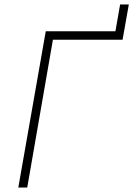

<svg xmlns="http://www.w3.org/2000/svg" viewBox="-20 -840 597 860"><path d="M62 0H102L217 -662H529L557 -820H518L497 -700H185Z"/></svg>

Font: Fixel Display 20240404 ExLight
Style: Italic
Weight: 200
Italic angle: -10°
Designer: AlfaBravo + MacPaw
Foundry: Kyrylo Tkachov, Marchela Mozhyna, Serhii Makarenko, Maria Weinstein, Zakhar Kryvoshyya
Version: Version 1.211;Glyphs 3.2 (3225)